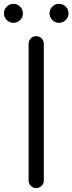

<svg xmlns="http://www.w3.org/2000/svg" viewBox="-69 -967 372 987"><path d="M78.1 -742.2Q78.1 -758.3 89.6 -769.8Q101.1 -781.2 117.2 -781.2Q133.3 -781.2 144.8 -769.8Q156.2 -758.3 156.2 -742.2V-39.1Q156.2 -22.9 144.8 -11.5Q133.3 0 117.2 0Q101.1 0 89.6 -11.5Q78.1 -22.9 78.1 -39.1ZM48.8 -898.4Q48.8 -878.4 34.4 -864Q20 -849.6 0 -849.6Q-20 -849.6 -34.4 -864Q-48.8 -878.4 -48.8 -898.4Q-48.8 -918.5 -34.4 -932.9Q-20 -947.3 0 -947.3Q20 -947.3 34.4 -932.9Q48.8 -918.5 48.8 -898.4ZM283.2 -898.4Q283.2 -878.4 268.8 -864Q254.4 -849.6 234.4 -849.6Q214.4 -849.6 200 -864Q185.5 -878.4 185.5 -898.4Q185.5 -918.5 200 -932.9Q214.4 -947.3 234.4 -947.3Q254.4 -947.3 268.8 -932.9Q283.2 -918.5 283.2 -898.4Z"/></svg>

Font: Comfortaa
Style: Regular
Weight: 400
Designer: Johan Aakerlund - aajohan
Foundry: Johan Aakerlund
Version: Version 2.004 2013